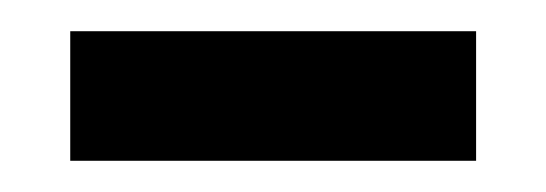

<svg xmlns="http://www.w3.org/2000/svg" viewBox="-20 -334 350 123"><path d="M25 -231V-314H285V-231Z"/></svg>

Font: Noto Serif Lao Medium
Style: Regular
Weight: 500
Designer: Monotype Design Team
Foundry: Monotype Imaging Inc.
Version: Version 2.003; ttfautohint (v1.8.4.7-5d5b)